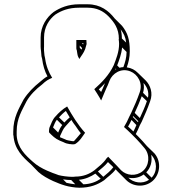

<svg xmlns="http://www.w3.org/2000/svg" viewBox="-20 -760 806 898"><path d="M316 67C299 67 268 63 254 59L238 53C231 51 224 48 217 45L200 38C175 27 153 14 134 -3C99 -34 62 -68 58 -127V-145C58 -207 83 -243 104 -286C121 -316 148 -343 177 -365C195 -382 205 -388 224 -396C208 -422 196 -450 191 -487C190 -492 189 -498 188 -501L186 -522C185 -529 186 -536 186 -542V-585C186 -633 210 -670 239 -692C268 -711 302 -724 350 -724H390C433 -724 463 -708 487 -684C514 -656 536 -627 536 -577H535C536 -570 537 -562 537 -555C537 -517 523 -484 512 -455C490 -409 457 -375 421 -343C430 -330 438 -316 446 -303L453 -290L459 -304C466 -320 472 -336 479 -351C486 -364 488 -373 492 -382C505 -416 546 -444 590 -426C623 -413 650 -372 633 -327C622 -295 608 -263 594 -233L585 -215C578 -198 569 -181 560 -166C571 -156 581 -147 593 -135L617 -111C631 -97 643 -82 656 -67C683 -35 678 15 648 40C617 66 572 62 546 36C534 23 523 11 509 -3L486 -27L478 -19C463 4 443 18 422 36C398 54 370 66 332 66C327 67 321 67 316 67ZM167 -377C137 -353 111 -327 90 -294C69 -253 42 -211 42 -145V-127H43C47 -62 87 -25 124 8L159 44C179 62 203 75 229 87L246 94C253 97 260 100 269 103L285 108C301 113 332 118 351 118C402 118 436 104 467 83C485 66 505 54 521 32C525 37 530 42 535 47L570 82C602 114 656 118 693 87C729 56 736 -3 703 -42L667 -77C654 -92 642 -106 627 -121L615 -133C622 -146 628 -159 634 -174L643 -191C657 -222 671 -254 682 -286C697 -325 683 -362 661 -384L625 -419C611 -433 595 -442 573 -445C581 -467 587 -492 587 -520C587 -576 577 -606 551 -639L516 -674C489 -709 450 -740 390 -740H350C299 -740 261 -724 231 -704C199 -680 170 -638 170 -585V-542C170 -535 171 -528 172 -520L174 -497C175 -493 176 -490 177 -485C181 -454 189 -427 202 -403C189 -396 180 -388 167 -377ZM338 -527 339 -526C341 -516 342 -502 345 -496L351 -484L358 -495C369 -511 378 -523 383 -547C384 -550 385 -552 385 -555L384 -573H337V-533C338 -531 338 -528 338 -527ZM315 -85H316C322 -85 321 -84 331 -86C353 -99 365 -121 378 -139C345 -175 319 -218 294 -262C273 -250 254 -232 240 -216C225 -201 220 -182 212 -165C210 -161 209 -149 209 -145L210 -140C225 -125 237 -112 260 -102L277 -95C288 -89 295 -88 306 -86H307C312 -86 313 -86 315 -85ZM271 -175C262 -164 257 -152 252 -140L228 -164C234 -178 238 -190 246 -200ZM281 -187 256 -211C265 -221 276 -232 288 -241L306 -211C297 -203 288 -195 281 -187ZM667 -287C658 -260 646 -234 634 -208L610 -232C622 -258 633 -283 643 -310ZM672 -303 649 -326C654 -342 654 -358 651 -372C667 -355 678 -331 672 -303ZM627 -193 625 -189 601 -213 603 -217ZM618 -175C614 -165 609 -155 604 -145C595 -154 588 -160 579 -168C585 -178 590 -188 595 -199ZM677 81C646 102 604 95 580 71C604 76 630 72 652 56ZM689 71 664 46C685 25 693 -6 687 -36C716 -7 717 43 689 71ZM451 76C429 91 403 101 370 102L349 81C380 78 405 66 426 52ZM463 67 438 42C454 28 470 17 485 -2L510 22C496 41 480 52 463 67ZM332 102C317 100 301 98 291 95L275 79C288 81 302 82 313 82ZM570 -561 550 -580C550 -596 548 -611 544 -623C559 -603 567 -587 570 -561ZM572 -517C572 -491 565 -468 557 -446C551 -446 545 -445 539 -443L528 -454C537 -478 548 -506 551 -538ZM453 -330 442 -342C451 -350 462 -361 471 -371C466 -357 459 -343 453 -330ZM524 -437 518 -434C519 -436 520 -437 521 -439ZM353 -537V-547L364 -535C363 -533 362 -530 361 -528ZM363 -558H370V-555C370 -555 369 -554 369 -552ZM314 -199C318 -193 321 -187 325 -182C336 -169 344 -153 358 -137C354 -131 326 -100 326 -100C323 -99 322 -100 317 -100C304 -103 293 -103 283 -109L266 -116C264 -117 263 -117 261 -118V-119V-124C270 -142 275 -158 287 -170C295 -178 304 -190 314 -199Z"/></svg>

Font: Blanket
Style: Ugh
Weight: 900
Foundry: Cannot Into Space Fonts
Version: Version 0.9